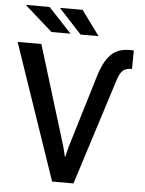

<svg xmlns="http://www.w3.org/2000/svg" viewBox="-60 -956 756 1003"><g transform="rotate(5 318.0 -454.0)"><path d="M427 -778H332.5L213 -907.5H332ZM280 -778H180L34 -907.5H159ZM363.5 0H251.5L8.5 -711H133L294 -186.5L307 -134H308.5L321 -185.5L436.5 -567Q449 -608 464 -637Q479 -666 498 -684.5Q517 -703 541 -711.5Q565 -720 595.5 -720Q596 -720 596 -720H596.5Q597 -720 597.5 -720H598.5Q598.5 -720 599 -720H600Q600 -720 600 -720H600.5Q600.5 -720 601 -720H606.5Q611.5 -719.5 617 -719.5Q616.5 -695 616.5 -671Q616.5 -647 616 -622.5Q602 -622.5 591 -620Q580 -617.5 571 -610.5Q562 -603.5 554.8 -590.8Q547.5 -578 541 -557.5Z"/></g></svg>

Font: Roberto Sans Medium
Style: Regular
Weight: 500
Designer: Google (font) & Cristiano Sobral (main changes)
Version: Version 1.000;October 12, 2021;FontCreator 14.0.0.2814 64-bi